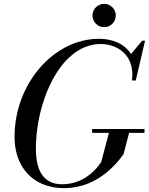

<svg xmlns="http://www.w3.org/2000/svg" viewBox="-20 -960 768 990"><path d="M465.1 -849.9Q457 -863.8 457 -880Q457 -896.2 465.1 -910.1Q473.1 -923.9 486.9 -931.9Q500.8 -940 517 -940Q533.2 -940 547.1 -931.9Q560.9 -923.9 568.9 -910.1Q577 -896.2 577 -880Q577 -863.8 568.9 -849.9Q560.9 -836.1 547.1 -828.1Q533.2 -820 517 -820Q500.8 -820 486.9 -828.1Q473.1 -836.1 465.1 -849.9ZM455 -295H725V-275H645.8L617 -165Q606 -149.6 594.4 -135.4Q582.8 -121.1 565 -102.9Q547.2 -84.8 528.6 -69.6Q510 -54.4 485.1 -39.2Q460.2 -24 434.2 -13.5Q408.2 -3 376 3.5Q343.8 10 310 10Q272 10 238 1.6Q204 -6.8 175.9 -22.4Q147.8 -38.1 125.2 -61.4Q102.6 -84.6 87.1 -113.8Q71.6 -143 63.3 -178.8Q55 -214.6 55 -255Q55 -305.5 64.2 -355.1Q73.4 -404.6 90.2 -449.1Q107 -493.6 131.2 -534.7Q155.5 -575.8 185.1 -609.9Q214.6 -644.1 250 -672.1Q285.4 -700.1 323.7 -719.5Q362 -738.9 404.4 -749.4Q446.9 -760 490 -760Q544.5 -760 587.8 -740Q631 -720 655.5 -681.5L713 -750H728L680 -545H660Q664 -573.2 661.2 -597Q658.4 -620.8 650.8 -640Q643.2 -659.2 631 -674.4Q618.8 -689.5 603.9 -700.6Q589 -711.6 571.6 -718.8Q554.1 -726 536.2 -729.5Q518.4 -733 500 -733Q468.5 -733 438.6 -724.2Q408.8 -715.4 382.9 -699.3Q357.1 -683.2 333.3 -660.6Q309.5 -638 289.6 -610.4Q269.8 -582.9 252.3 -551Q234.9 -519.1 221.2 -484.6Q207.6 -450 196.9 -413.5Q186.2 -377 179.2 -340Q172.2 -303 168.6 -266.4Q165 -229.9 165 -195Q165 -10 300 -10Q319.9 -10 338.9 -13.2Q358 -16.5 373.6 -21.8Q389.1 -27.1 403.9 -34.8Q418.6 -42.5 430 -50.4Q441.4 -58.4 452.1 -67.8Q462.8 -77.1 470.2 -85Q477.6 -92.9 484.5 -101.3Q491.4 -109.8 495 -114.9Q498.6 -120 501.9 -124.8Q502 -124.9 502 -125L541.6 -275H455Z"/></svg>

Font: Bodoni* 11
Style: Italic
Weight: 400
Italic angle: -13°
Version: Version 1.002